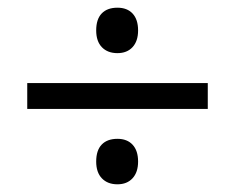

<svg xmlns="http://www.w3.org/2000/svg" viewBox="-20 -602 612 499"><path d="M50.8 -318.8V-386.2H520V-318.8ZM230 -182.1Q230 -211.4 244.4 -226.3Q258.8 -241.2 285.2 -241.2Q310.5 -241.2 324.7 -225.8Q338.9 -210.4 338.9 -182.1Q338.9 -154.3 324.5 -138.7Q310.1 -123 285.2 -123Q259.8 -123 244.9 -138.4Q230 -153.8 230 -182.1ZM230 -522.9Q230 -552.2 244.4 -567.1Q258.8 -582 285.2 -582Q310.5 -582 324.7 -566.7Q338.9 -551.3 338.9 -522.9Q338.9 -495.1 324.5 -479.5Q310.1 -463.9 285.2 -463.9Q259.8 -463.9 244.9 -479.2Q230 -494.6 230 -522.9Z"/></svg>

Font: Open Sans ACDW
Style: acdw
Weight: 400
Foundry: Ascender Corporation
Version: Version 1.10